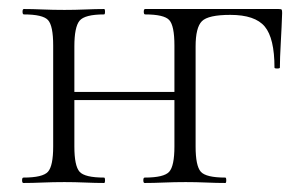

<svg xmlns="http://www.w3.org/2000/svg" viewBox="-20 -406 681 426"><path d="M301 0Q298 0 298 -6Q298 -12 301 -12Q344 -12 355.5 -25Q367 -38 367 -81V-305Q367 -349 355.5 -361.5Q344 -374 302 -374Q299 -374 299 -380Q299 -386 302 -386H598Q604 -386 605 -384.5Q606 -383 606 -377Q605 -347 603 -311.5Q601 -276 601 -256Q601 -254 595 -254Q589 -254 589 -256Q589 -321 567.5 -347Q546 -373 491 -373Q442 -373 428 -359Q414 -345 414 -303V-81Q414 -38 425.5 -25Q437 -12 480 -12Q482 -12 482 -6Q482 0 480 0Q461 0 438 -1Q415 -2 392 -2Q367 -2 343.5 -1Q320 0 301 0ZM32 0Q29 0 29 -6Q29 -12 32 -12Q75 -12 86.5 -25Q98 -38 98 -81V-305Q98 -349 86.5 -361.5Q75 -374 33 -374Q30 -374 30 -380Q30 -386 33 -386Q51 -386 74.5 -385Q98 -384 123 -384Q146 -384 169.5 -385Q193 -386 211 -386Q213 -386 213 -380Q213 -374 211 -374Q168 -374 156.5 -360Q145 -346 145 -303V-81Q145 -38 156.5 -25Q168 -12 211 -12Q213 -12 213 -6Q213 0 211 0Q192 0 169 -1Q146 -2 123 -2Q98 -2 74.5 -1Q51 0 32 0ZM120 -184V-202H389V-184Z"/></svg>

Font: Cormorant Light
Style: Regular
Weight: 300
Designer: Christian Thalmann (Catharsis Fonts)
Foundry: Catharsis Fonts
Version: Version 4.000